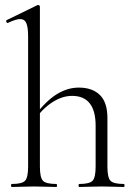

<svg xmlns="http://www.w3.org/2000/svg" viewBox="-20 -745 536 765"><path d="M27 0Q24 0 24 -6Q24 -12 27 -12Q68 -12 80 -25Q92 -38 92 -81V-600Q92 -636 85 -652.5Q78 -669 60 -669Q44 -669 12 -654Q8 -652 5.5 -657.5Q3 -663 7 -665L130 -725Q131 -725 131 -725Q131 -725 132 -725Q135 -725 137 -723Q139 -721 139 -718V-81Q139 -38 151 -25Q163 -12 205 -12Q207 -12 207 -6Q207 0 205 0Q187 0 164.5 -1Q142 -2 116 -2Q91 -2 67.5 -1Q44 0 27 0ZM296 0Q293 0 293 -6Q293 -12 296 -12Q337 -12 349 -25Q361 -38 361 -81V-244Q361 -363 267 -363Q228 -363 188.5 -337.5Q149 -312 120 -269L116 -281Q163 -343 206 -369.5Q249 -396 294 -396Q348 -396 378 -366.5Q408 -337 408 -275V-81Q408 -38 420 -25Q432 -12 474 -12Q476 -12 476 -6Q476 0 474 0Q456 0 433.5 -1Q411 -2 385 -2Q360 -2 336.5 -1Q313 0 296 0Z"/></svg>

Font: Cormorant Light
Style: Regular
Weight: 300
Designer: Christian Thalmann (Catharsis Fonts)
Foundry: Catharsis Fonts
Version: Version 4.000